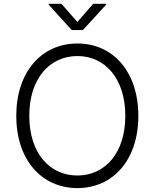

<svg xmlns="http://www.w3.org/2000/svg" viewBox="-20 -962 799 992"><path d="M379.9 9.8C564 9.8 694.8 -135.7 694.8 -363.3C694.8 -591.3 564 -737.3 379.9 -737.3C195.8 -737.3 64 -591.3 64 -363.3C64 -135.7 195.3 9.8 379.9 9.8ZM379.9 -55.2C236.8 -55.2 131.3 -170.4 131.3 -363.3C131.3 -557.6 237.8 -672.4 379.9 -672.4C521.5 -672.4 627.4 -557.6 627.4 -363.3C627.4 -169.9 521.5 -55.2 379.9 -55.2ZM297.4 -942.4H231V-938.5L350.6 -806.6H408.2L528.8 -938.5V-942.4H461.4L379.9 -848.6Z"/></svg>

Font: Raveo Light
Style: Regular
Weight: 300
Designer: Jakub Foglar, Rasmus Andersson (Inter)
Foundry: Jakubfoglar.com
Version: Version 1.100;Glyphs 3.2.3 (3260)